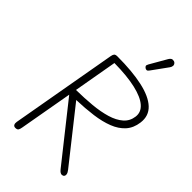

<svg xmlns="http://www.w3.org/2000/svg" viewBox="-344 -1328 1452 1452"><g transform="rotate(45 382.0 -602.5)"><path d="M121.5 0Q106 0 100 -11.2Q94 -22.5 97 -39.5L248 -895Q251 -912 258 -920.2Q265 -928.5 285.5 -928.5Q443.5 -928.5 554 -904.2Q664.5 -880 718.8 -829.2Q773 -778.5 762.5 -699Q754 -633 715.8 -590.5Q677.5 -548 615.5 -523.8Q553.5 -499.5 472.8 -488.8Q392 -478 298 -475L627.5 -58.5Q641.5 -41 643.8 -27.2Q646 -13.5 639.2 -5.5Q632.5 2.5 619.5 2.5Q613 2.5 604.2 -2.5Q595.5 -7.5 584.5 -21.5L232 -466L156.5 -39.5Q154 -23 148 -11.5Q142 0 121.5 0ZM243 -527.5Q332 -528.5 412.2 -536Q492.5 -543.5 555.8 -562.5Q619 -581.5 658.2 -615.8Q697.5 -650 704.5 -704Q711.5 -757 668.2 -795Q625 -833 533.8 -854.2Q442.5 -875.5 304.5 -877ZM500.5 -1015Q492.5 -1020 488.5 -1027.5Q484.5 -1035 493.5 -1050.5L570.5 -1184.5Q583 -1206 598.2 -1206.8Q613.5 -1207.5 622.5 -1200Q634 -1189.5 633.5 -1176.8Q633 -1164 624.5 -1152L532 -1024Q523 -1011.5 515.2 -1011.2Q507.5 -1011 500.5 -1015Z"/></g></svg>

Font: Edu AU VIC WA NT Hand
Style: Regular
Weight: 400
Designer: Tina and Corey Anderson, Eben Sorkin, Mirko Velimirovic
Foundry: Google for Education
Version: Version 1.001